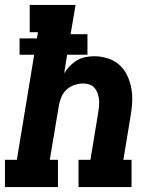

<svg xmlns="http://www.w3.org/2000/svg" viewBox="-21 -755 641 775"><path d="M-1 0V-110H47L117 -534H58V-600H128L132 -625H99V-735H284L264 -617H332V-534H250L238 -459Q248 -475 261 -488.5Q274 -502 290 -511.5Q306 -521 324 -524.5Q342 -528 359 -528Q387 -528 414 -519.5Q441 -511 461 -493Q481 -475 492.5 -450.5Q504 -426 509 -399Q514 -372 512.5 -343Q511 -314 506 -286L477 -110H510V0H296V-110H344L376 -304Q378 -317 379 -330Q380 -343 378.5 -355.5Q377 -368 372.5 -380Q368 -392 360 -401Q352 -410 340 -414Q328 -418 315 -418Q297 -418 279.5 -412Q262 -406 248.5 -394Q235 -382 227.5 -365Q220 -348 217 -331L180 -110H213V0Z"/></svg>

Font: Iosevka Etoile XBdObl
Style: Regular
Weight: 800
Italic angle: -9°
Designer: Belleve Invis
Foundry: Belleve Invis
Version: Version 15.5.2; ttfautohint (v1.8.4)